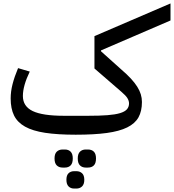

<svg xmlns="http://www.w3.org/2000/svg" viewBox="-20 -771 1011 1116"><path d="M420 12Q315 12 242.5 1Q170 -10 125.5 -35Q81 -60 61.5 -100Q42 -140 42 -199Q42 -239 53 -282Q64 -325 85 -375L153 -355Q113 -272 113 -213Q113 -153 170 -125.5Q227 -98 352 -98H492Q559 -98 604.5 -101.5Q650 -105 678 -113.5Q706 -122 718 -136Q730 -150 730 -170Q730 -185 720.5 -200.5Q711 -216 685 -238L529 -373V-561L971 -751V-652L567 -478V-473L684 -368Q718 -339 741 -314Q764 -289 778 -266.5Q792 -244 798.5 -222.5Q805 -201 805 -178Q805 -125 785 -89Q765 -53 719.5 -30.5Q674 -8 600.5 2Q527 12 420 12ZM478 203Q458 203 445 190.5Q432 178 432 150Q432 123 445 110.5Q458 98 478 98H491Q513 98 525.5 110.5Q538 123 538 150Q538 178 525.5 190.5Q513 203 491 203ZM411 325Q391 325 378.5 312.5Q366 300 366 274Q366 248 378.5 236Q391 224 411 224H424Q444 224 457 236Q470 248 470 274Q470 300 457 312.5Q444 325 424 325ZM344 203Q323 203 310 190.5Q297 178 297 150Q297 123 310 110.5Q323 98 344 98H357Q378 98 390.5 110.5Q403 123 403 150Q403 178 390.5 190.5Q378 203 357 203Z"/></svg>

Font: IBM Plex Sans Arabic Text
Style: Regular
Weight: 450
Designer: Mike Abbink, Paul van der Laan, Pieter van Rosmalen, Wael Morcos, Khajak Apelian
Foundry: Bold Monday
Version: Version 1.2